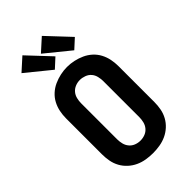

<svg xmlns="http://www.w3.org/2000/svg" viewBox="-294 -1086 1188 1188"><g transform="rotate(-45 300.0 -492.0)"><path d="M300 8Q270 8 240 3Q210 -2 183 -14.5Q156 -27 133.5 -47.5Q111 -68 96.5 -94.5Q82 -121 76.5 -150.5Q71 -180 71 -210V-525Q71 -555 77 -584.5Q83 -614 97 -640.5Q111 -667 133.5 -687.5Q156 -708 183.5 -720.5Q211 -733 240.5 -739.5Q270 -746 300 -746Q330 -746 359.5 -739.5Q389 -733 416.5 -720.5Q444 -708 466.5 -687.5Q489 -667 503 -640.5Q517 -614 523 -584.5Q529 -555 529 -525V-210Q529 -180 523.5 -150.5Q518 -121 503.5 -94.5Q489 -68 466.5 -47.5Q444 -27 417 -14.5Q390 -2 360 3Q330 8 300 8ZM300 -102Q321 -102 340.5 -109.5Q360 -117 373.5 -133Q387 -149 392 -169.5Q397 -190 397 -210V-525Q397 -545 392 -566Q387 -587 373.5 -602.5Q360 -618 339.5 -625.5Q319 -633 299 -633Q278 -633 258.5 -625Q239 -617 226 -601.5Q213 -586 208 -565.5Q203 -545 203 -525V-210Q203 -190 208 -169.5Q213 -149 226.5 -133Q240 -117 259.5 -109.5Q279 -102 300 -102ZM405 -787 244 -918 326 -992 466 -843ZM235 -787 74 -918 156 -992 296 -843Z"/></g></svg>

Font: Iosevka Custom XBdEx
Style: Regular
Weight: 800
Width: 7
Monospace: yes
Designer: Belleve Invis
Foundry: Belleve Invis
Version: Version 11.2.4; ttfautohint (v1.8.4)